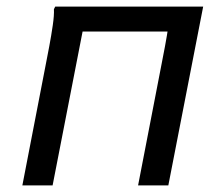

<svg xmlns="http://www.w3.org/2000/svg" viewBox="-20 -564 678 584"><path d="M504 -468H200L211 -544H524ZM48 0 120 -372Q124 -392 130 -424Q136 -456 140.5 -487Q145 -518 144 -536L148 -544H246L140 0ZM472 -372Q476 -392 482 -424Q488 -456 492.5 -487Q497 -518 496 -536L500 -544H598L492 0H400Z"/></svg>

Font: Kufam
Style: Italic
Weight: 400
Italic angle: -11°
Designer: Artur Schmal
Foundry: Original Type
Version: Version 1.301; ttfautohint (v1.8.3)